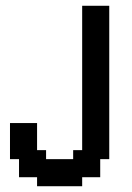

<svg xmlns="http://www.w3.org/2000/svg" viewBox="-20 -645 456 665"><path d="M108.4 0V-31.2H45.9V-93.8H14.6V-218.8H108.4V-125H139.6V-93.8H233.4V-125H264.6V-625H358.4V-93.8H327.1V-31.2H264.6V0Z"/></svg>

Font: Terminal Grotesque
Style: Regular
Weight: 400
Designer: Raphaël Bastide
Foundry: http://raphaelbastide.com
Version: Version 1.0